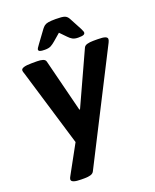

<svg xmlns="http://www.w3.org/2000/svg" viewBox="-167 -812 896 1112"><g transform="rotate(-20 281.5 -256.0)"><path d="M137 206Q77 206 77 185Q77 181 79 176Q81 171 84 166L180 -9L37 -484Q32 -496 32 -504Q32 -525 98 -525H130Q151 -525 165.5 -520.5Q180 -516 183 -504L265 -178H269L418 -504Q423 -516 439 -520.5Q455 -525 477 -525H504Q536 -525 549.5 -520Q563 -515 563 -505Q563 -497 557 -485L216 185Q210 197 195 201.5Q180 206 158 206ZM197 -572Q175 -572 166.5 -575.5Q158 -579 158 -586Q158 -593 175 -615L230 -690Q237 -699 245 -705.5Q253 -712 268.5 -715Q284 -718 315 -718Q355 -718 370 -712.5Q385 -707 394 -690L434 -615Q438 -606 441 -599.5Q444 -593 444 -589Q444 -580 435 -576Q426 -572 403 -572Q380 -572 367 -579.5Q354 -587 342 -600L306 -637L263 -600Q248 -587 234.5 -579.5Q221 -572 197 -572Z"/></g></svg>

Font: Asap Semi Expanded Semi Expanded Regular
Style: Bold Italic
Weight: 700
Width: 6
Italic angle: -6°
Designer: Pablo Cosgaya
Foundry: Omnibus-Type
Version: Version 3.001; ttfautohint (v1.8.4.7-5d5b)